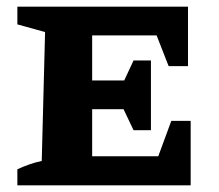

<svg xmlns="http://www.w3.org/2000/svg" viewBox="-20 -555 657 575"><path d="M493 -193H551V0H32V-48Q49 -56 67.5 -62.5Q86 -69 105 -73L115 -459L32 -482V-535H543V-357H485L449 -449H256V-314H352L380 -374H432V-165H380L350 -228H256V-87H454Z"/></svg>

Font: Piazzolla SC
Style: Bold
Weight: 700
Designer: Juan Pablo del Peral
Foundry: Huerta Tipografica
Version: Version 1.330